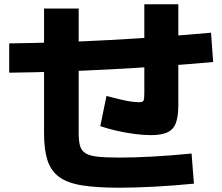

<svg xmlns="http://www.w3.org/2000/svg" viewBox="-20 -818 1040 898"><path d="M539 60Q433 60 364 49Q295 38 256.5 9.5Q218 -19 202 -68.5Q186 -118 186 -195V-778H348V-195Q348 -158 354.5 -135.5Q361 -113 380.5 -101Q400 -89 438.5 -85Q477 -81 539 -81Q610 -81 698.5 -86Q787 -91 876 -100L887 41Q796 50 703.5 55Q611 60 539 60ZM686 -186Q651 -186 609 -191.5Q567 -197 525.5 -206.5Q484 -216 449 -228L478 -369Q520 -358 548.5 -351.5Q577 -345 596.5 -342.5Q616 -340 631 -340Q647 -340 651 -347Q655 -354 655 -381V-798H814V-326Q814 -273 802.5 -242.5Q791 -212 763 -199Q735 -186 686 -186ZM23 -615Q251 -618 487 -630.5Q723 -643 967 -665L977 -528Q732 -506 494 -493.5Q256 -481 23 -478Z"/></svg>

Font: M PLUS 2 Thin ExtraBold
Style: Regular
Weight: 800
Version: Version 1.001